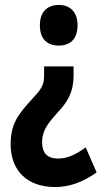

<svg xmlns="http://www.w3.org/2000/svg" viewBox="-20 -563 410 775"><path d="M293 -461C293 -514 264 -543 217 -543C170 -543 141 -514 141 -461C141 -407 169 -379 217 -379C266 -379 293 -408 293 -461ZM277 -258V-295H158V-264C158 -226 155 -211 112 -166C55 -103 23 -66 23 20C23 123 87 192 203 192C260 192 315 172 370 133L326 32C286 61 251 77 215 77C171 77 150 55 150 11C150 -38 176 -67 209 -105C254 -152 277 -192 277 -258Z"/></svg>

Font: Noto Sans Kannada ExtraCondensed
Style: Bold
Weight: 700
Width: 2
Designer: Jelle Bosma - Monotype Design Team
Foundry: Monotype Imaging Inc.
Version: Version 2.005